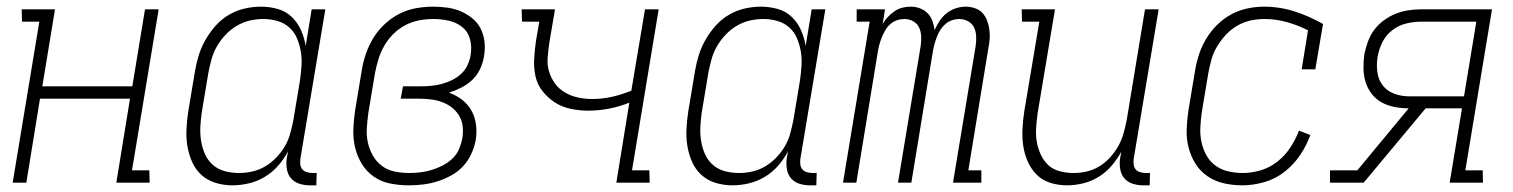

<svg xmlns="http://www.w3.org/2000/svg" viewBox="-20 -548 4540 576"><path d="M18 0 98 -483H46L45 -520H145L107 -289H377L415 -520H456L376 -37H428L429 0H329L370 -252H100L59 0Z M677 8Q651 8 626.5 0.5Q602 -7 584 -23.5Q566 -40 556 -63Q546 -86 542 -111Q538 -136 539.5 -162.5Q541 -189 545 -215L565 -335Q569 -359 576.5 -383Q584 -407 597 -429.5Q610 -452 627.5 -471.5Q645 -491 667.5 -504Q690 -517 714.5 -522.5Q739 -528 763 -528Q789 -528 813.5 -521Q838 -514 855.5 -497Q873 -480 883 -457.5Q893 -435 897 -410L915 -520H956L881 -71Q880 -63 881 -54.5Q882 -46 887 -40Q892 -34 900.5 -31.5Q909 -29 917 -29H930L929 8H910Q894 8 879 3.5Q864 -1 854 -12Q844 -23 841 -39Q838 -55 840 -71L844 -94Q832 -71 814.5 -51Q797 -31 774.5 -17.5Q752 -4 727 2Q702 8 677 8ZM697 -29Q717 -29 737 -33.5Q757 -38 775 -48.5Q793 -59 808.5 -75Q824 -91 834.5 -109Q845 -127 850.5 -147Q856 -167 860 -187L880 -307Q883 -329 884.5 -350.5Q886 -372 882.5 -393Q879 -414 871 -433Q863 -452 848 -465.5Q833 -479 812.5 -485Q792 -491 770 -491Q750 -491 730 -486.5Q710 -482 691 -471Q672 -460 656.5 -443.5Q641 -427 630.5 -408.5Q620 -390 614.5 -370Q609 -350 605 -329L585 -209Q582 -188 581 -166.5Q580 -145 583.5 -124Q587 -103 595.5 -84.5Q604 -66 619 -53Q634 -40 654.5 -34.5Q675 -29 697 -29Z M1206 8Q1178 8 1150.5 2.5Q1123 -3 1101.5 -18Q1080 -33 1066 -55.5Q1052 -78 1045.5 -104.5Q1039 -131 1040 -159Q1041 -187 1045 -215L1065 -335Q1069 -361 1077.5 -386Q1086 -411 1100 -434Q1114 -457 1134.5 -476Q1155 -495 1179 -507Q1203 -519 1228.5 -523.5Q1254 -528 1279 -528Q1301 -528 1322.5 -525Q1344 -522 1362.5 -514Q1381 -506 1397 -493Q1413 -480 1422 -462Q1431 -444 1433.5 -422.5Q1436 -401 1432 -379Q1429 -360 1420.5 -341.5Q1412 -323 1397.5 -309Q1383 -295 1364.5 -285.5Q1346 -276 1327 -270Q1349 -262 1366.5 -248.5Q1384 -235 1394.5 -216Q1405 -197 1408 -174Q1411 -151 1407 -127Q1403 -106 1393.5 -85.5Q1384 -65 1368.5 -48.5Q1353 -32 1332.5 -21Q1312 -10 1291 -3.5Q1270 3 1248.5 5.5Q1227 8 1206 8ZM1208 -29Q1224 -29 1241 -31Q1258 -33 1274.5 -38Q1291 -43 1307 -51Q1323 -59 1336.5 -71.5Q1350 -84 1357 -100.5Q1364 -117 1367 -133Q1370 -152 1368 -169.5Q1366 -187 1357 -201.5Q1348 -216 1335 -226Q1322 -236 1305.5 -242Q1289 -248 1271 -250Q1253 -252 1235 -252H1182L1189 -289H1242Q1258 -289 1273.5 -290.5Q1289 -292 1304.5 -296Q1320 -300 1335.5 -307.5Q1351 -315 1363.5 -326.5Q1376 -338 1383 -353.5Q1390 -369 1392 -384Q1396 -408 1390 -430.5Q1384 -453 1366.5 -467Q1349 -481 1326 -486Q1303 -491 1280 -491Q1259 -491 1237.5 -487Q1216 -483 1196 -472.5Q1176 -462 1160 -446Q1144 -430 1133 -411Q1122 -392 1115.5 -371Q1109 -350 1105 -329L1085 -209Q1082 -187 1080.5 -164.5Q1079 -142 1083.5 -121Q1088 -100 1098.5 -81.5Q1109 -63 1125.5 -50.5Q1142 -38 1163.5 -33.5Q1185 -29 1208 -29Z M1829 0 1868 -240Q1838 -228 1806.5 -222Q1775 -216 1745 -216Q1718 -216 1692 -221.5Q1666 -227 1645 -240.5Q1624 -254 1608 -274Q1592 -294 1586.5 -319Q1581 -344 1582.5 -371.5Q1584 -399 1588 -426L1598 -483H1546L1545 -520H1645L1628 -420Q1625 -398 1623 -376Q1621 -354 1627 -334Q1633 -314 1645 -297.5Q1657 -281 1675 -270.5Q1693 -260 1714 -255.5Q1735 -251 1757 -251Q1786 -251 1815.5 -257.5Q1845 -264 1874 -276L1915 -520H1956L1876 -37H1928L1929 0Z M2177 8Q2151 8 2126.5 0.5Q2102 -7 2084 -23.5Q2066 -40 2056 -63Q2046 -86 2042 -111Q2038 -136 2039.5 -162.5Q2041 -189 2045 -215L2065 -335Q2069 -359 2076.5 -383Q2084 -407 2097 -429.5Q2110 -452 2127.5 -471.5Q2145 -491 2167.5 -504Q2190 -517 2214.5 -522.5Q2239 -528 2263 -528Q2289 -528 2313.5 -521Q2338 -514 2355.5 -497Q2373 -480 2383 -457.5Q2393 -435 2397 -410L2415 -520H2456L2381 -71Q2380 -63 2381 -54.5Q2382 -46 2387 -40Q2392 -34 2400.5 -31.5Q2409 -29 2417 -29H2430L2429 8H2410Q2394 8 2379 3.5Q2364 -1 2354 -12Q2344 -23 2341 -39Q2338 -55 2340 -71L2344 -94Q2332 -71 2314.5 -51Q2297 -31 2274.5 -17.5Q2252 -4 2227 2Q2202 8 2177 8ZM2197 -29Q2217 -29 2237 -33.5Q2257 -38 2275 -48.5Q2293 -59 2308.5 -75Q2324 -91 2334.5 -109Q2345 -127 2350.5 -147Q2356 -167 2360 -187L2380 -307Q2383 -329 2384.5 -350.5Q2386 -372 2382.5 -393Q2379 -414 2371 -433Q2363 -452 2348 -465.5Q2333 -479 2312.5 -485Q2292 -491 2270 -491Q2250 -491 2230 -486.5Q2210 -482 2191 -471Q2172 -460 2156.5 -443.5Q2141 -427 2130.5 -408.5Q2120 -390 2114.5 -370Q2109 -350 2105 -329L2085 -209Q2082 -188 2081 -166.5Q2080 -145 2083.5 -124Q2087 -103 2095.5 -84.5Q2104 -66 2119 -53Q2134 -40 2154.5 -34.5Q2175 -29 2197 -29Z M2509 0 2589 -483H2550V-520H2635L2628 -476Q2634 -487 2643.5 -497Q2653 -507 2664 -514.5Q2675 -522 2687.5 -525Q2700 -528 2712 -528Q2727 -528 2740 -523Q2753 -518 2762.5 -508.5Q2772 -499 2777 -485.5Q2782 -472 2784 -458Q2790 -472 2798.5 -485Q2807 -498 2819.5 -508Q2832 -518 2847 -523Q2862 -528 2877 -528Q2891 -528 2904.5 -523.5Q2918 -519 2927 -509.5Q2936 -500 2941 -487Q2946 -474 2948 -460Q2950 -446 2949 -431.5Q2948 -417 2945 -403L2885 -37H2924V0H2839L2907 -410Q2909 -424 2908.5 -438.5Q2908 -453 2902.5 -465Q2897 -477 2884.5 -484Q2872 -491 2858 -491Q2847 -491 2836.5 -487.5Q2826 -484 2817 -476.5Q2808 -469 2801.5 -459Q2795 -449 2791 -438.5Q2787 -428 2784 -417.5Q2781 -407 2779 -396L2714 0H2674L2742 -410Q2744 -424 2743.5 -438.5Q2743 -453 2737.5 -465Q2732 -477 2720 -484Q2708 -491 2693 -491Q2682 -491 2671.5 -487.5Q2661 -484 2652 -476.5Q2643 -469 2637 -459Q2631 -449 2626.5 -438.5Q2622 -428 2619 -417.5Q2616 -407 2614 -396L2549 0Z M3181 8Q3155 8 3131 0.5Q3107 -7 3090 -24Q3073 -41 3063 -64Q3053 -87 3049.5 -112Q3046 -137 3047.5 -163Q3049 -189 3053 -215L3098 -483H3046L3045 -520H3145L3093 -209Q3090 -188 3088.5 -166.5Q3087 -145 3090 -125Q3093 -105 3101.5 -86Q3110 -67 3124 -53.5Q3138 -40 3158.5 -34.5Q3179 -29 3201 -29Q3220 -29 3240 -33.5Q3260 -38 3278 -49Q3296 -60 3310.5 -76Q3325 -92 3335 -110Q3345 -128 3350.5 -147.5Q3356 -167 3360 -187L3415 -520H3456L3381 -71Q3380 -63 3381 -54.5Q3382 -46 3387 -40Q3392 -34 3400.5 -31.5Q3409 -29 3417 -29H3430L3429 8H3410Q3394 8 3379 3.5Q3364 -1 3354 -12Q3344 -23 3341 -39Q3338 -55 3340 -71L3344 -93Q3332 -71 3315 -51Q3298 -31 3276 -17.5Q3254 -4 3229.5 2Q3205 8 3181 8Z M3707 8Q3679 8 3652 2Q3625 -4 3603 -19Q3581 -34 3567 -56Q3553 -78 3546 -104.5Q3539 -131 3540 -159Q3541 -187 3545 -215L3565 -335Q3569 -360 3577 -384.5Q3585 -409 3598.5 -431.5Q3612 -454 3631 -473Q3650 -492 3673 -504.5Q3696 -517 3721.5 -522.5Q3747 -528 3771 -528Q3820 -528 3864.5 -513.5Q3909 -499 3949 -476L3926 -340H3885L3904 -457Q3875 -472 3841.5 -481.5Q3808 -491 3773 -491Q3752 -491 3731.5 -486.5Q3711 -482 3692 -471Q3673 -460 3658 -444Q3643 -428 3631.5 -409Q3620 -390 3614.5 -370Q3609 -350 3605 -329L3585 -209Q3582 -187 3581 -164.5Q3580 -142 3584.5 -121.5Q3589 -101 3599 -82.5Q3609 -64 3626 -51.5Q3643 -39 3664.5 -34Q3686 -29 3708 -29Q3735 -29 3762 -37Q3789 -45 3812 -63Q3835 -81 3851 -105.5Q3867 -130 3877 -156L3911 -143Q3900 -112 3880.5 -83Q3861 -54 3833.5 -32.5Q3806 -11 3772.5 -1.5Q3739 8 3707 8Z M3970 0V-37H4052L4206 -223Q4185 -223 4164 -227Q4143 -231 4125.5 -240.5Q4108 -250 4095.5 -266Q4083 -282 4077 -301Q4071 -320 4070.5 -341.5Q4070 -363 4073 -385Q4077 -404 4083.5 -422.5Q4090 -441 4102 -457.5Q4114 -474 4131 -486.5Q4148 -499 4166.5 -506.5Q4185 -514 4204.5 -517Q4224 -520 4243 -520H4456L4376 -37H4428L4429 0H4329L4366 -223H4257L4071 0ZM4207 -259H4372L4409 -483H4243Q4221 -483 4198.5 -477.5Q4176 -472 4157 -457.5Q4138 -443 4127.5 -422Q4117 -401 4113 -379Q4109 -355 4112 -332Q4115 -309 4128 -292Q4141 -275 4162.5 -267Q4184 -259 4207 -259Z"/></svg>

Font: Iosevka Curly Slab Extralight
Style: Italic
Weight: 200
Italic angle: -9°
Monospace: yes
Designer: Belleve Invis
Foundry: Belleve Invis
Version: Version 22.1.2; ttfautohint (v1.8.4)